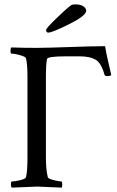

<svg xmlns="http://www.w3.org/2000/svg" viewBox="-20 -861 538 884"><path d="M192.4 -723.6Q192.4 -730.5 237.3 -774.4Q282.2 -818.4 308.6 -837.9Q314.5 -840.8 326.2 -840.8Q351.6 -840.8 364.3 -831.5Q377 -822.3 377 -811.5Q377 -789.1 298.8 -750Q220.7 -710.9 202.1 -710.9Q192.4 -710.9 192.4 -723.6ZM191.4 -135.7Q191.4 -79.1 200.2 -44.9Q202.1 -38.1 227.5 -31.7Q252.9 -25.4 262.7 -25.4Q266.6 -25.4 266.6 -10.7Q266.6 -2.9 264.6 2.9Q167 -2 151.4 -2Q146.5 -2 34.2 2.9Q30.3 -1 30.3 -11.7Q30.3 -25.4 34.2 -25.4Q46.9 -25.4 71.8 -31.2Q96.7 -37.1 99.6 -44.9Q106.4 -71.3 106.4 -132.8V-508.8Q106.4 -566.4 99.6 -592.8Q96.7 -600.6 70.8 -607.4Q44.9 -614.3 32.2 -614.3Q28.3 -614.3 28.3 -626Q28.3 -638.7 32.2 -642.6Q83 -640.6 148.4 -640.6Q192.4 -640.6 300.8 -644.5Q409.2 -648.4 463.9 -648.4Q467.8 -620.1 479 -573.7Q490.2 -527.3 492.2 -515.6Q487.3 -510.7 474.6 -510.7Q461.9 -510.7 460.9 -517.6Q446.3 -571.3 419.9 -586.4Q393.6 -601.6 347.7 -601.6H282.2Q198.2 -601.6 196.3 -588.9Q191.4 -565.4 191.4 -506.8Z"/></svg>

Font: Crimson Text
Style: Regular
Weight: 400
Version: Version 0.13